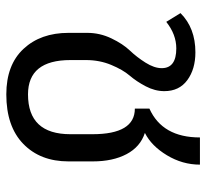

<svg xmlns="http://www.w3.org/2000/svg" viewBox="-42 -584 638 593"><g transform="rotate(90 276.5 -288.0)"><path d="M391 -417Q434 -403 456.5 -360.5Q479 -318 479 -256V-181Q479 -94 425 -41.5Q371 11 272 11Q181 11 131.5 -42Q82 -95 82 -181V-239Q82 -278 99 -313.5Q116 -349 136.5 -370.5Q157 -392 174 -419Q191 -446 191 -469Q191 -514 130 -514Q87 -514 48 -483L21 -527Q67 -573 142 -573Q194 -573 228 -548Q262 -523 262 -477Q262 -448 247 -419.5Q232 -391 214 -370Q196 -349 181 -313Q166 -277 166 -235V-187Q166 -56 272 -56Q395 -56 395 -187V-255Q395 -386 316 -386V-431Q405 -471 405 -587H489Q489 -533 460 -485Q431 -437 391 -417Z"/></g></svg>

Font: FiraGO Book
Style: Regular
Weight: 350
Designer: bBox Type
Foundry: bBox Type GmbH
Version: Version 1.001;PS 001.001;hotconv 1.0.88;makeotf.lib2.5.64775